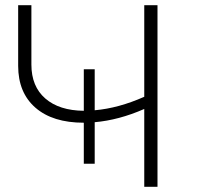

<svg xmlns="http://www.w3.org/2000/svg" viewBox="-20 -720 766 740"><path d="M303 -89V-247Q303 -247 303 -247Q183 -247 116.5 -305Q50 -363 50 -466V-700H101V-471Q101 -387 154.5 -340.5Q208 -294 303 -293V-453H345V-295Q437 -303 536 -347V-700H587V0H536V-300Q438 -257 345 -249V-89Z"/></svg>

Font: Montserrat Light
Style: Regular
Weight: 300
Designer: Julieta Ulanovsky
Foundry: Julieta Ulanovsky
Version: Version 9.000; ttfautohint (v1.8.4.7-5d5b)